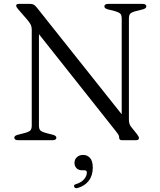

<svg xmlns="http://www.w3.org/2000/svg" viewBox="-20 -720 822 986"><path d="M269.5 -13Q269.5 0 249.5 0H74Q53.5 0 53.5 -13Q53.5 -23 70 -27.5L105 -36.5Q128.5 -42.5 135.8 -50.2Q143 -58 143 -75.5V-568Q143 -581.5 138.5 -591.8Q134 -602 118 -621L72 -674Q63 -685 63 -690.5Q63 -700 76.5 -700H135Q145.5 -700 152.8 -696.2Q160 -692.5 168.5 -682L605 -133V-624.5Q605 -642 598 -649.5Q591 -657 567.5 -663.5L532 -672.5Q516 -677.5 516 -687Q516 -700 536 -700H711.5Q731.5 -700 731.5 -687Q731.5 -677.5 715.5 -672.5L680 -663.5Q656.5 -657.5 649.2 -650Q642 -642.5 642 -624.5V-104.5Q642 -82.5 653.5 -68.5L684 -30.5Q693.5 -18 693.5 -11Q693.5 0 677.5 0H607Q592 0 592 -12.5Q592 -20 589.2 -25.8Q586.5 -31.5 574 -47.5L180 -544.5V-75.5Q180 -58 187 -50.5Q194 -43 218 -36.5L253 -27.5Q269.5 -22.5 269.5 -13ZM403 154.5Q383 154.5 372.8 143.5Q362.5 132.5 362.5 116.5Q362.5 98.5 375.2 87Q388 75.5 407 75.5Q428 75.5 442.2 91Q456.5 106.5 456.5 140.5Q456.5 181 436 208Q415.5 235 378.5 245.5Q364.5 249 361 239Q357 229 370.5 225.5Q398 217 412 200.2Q426 183.5 426 166Q426 154.5 414 154.5Z"/></svg>

Font: Fraunces 9pt Light
Style: Regular
Weight: 300
Version: Version 1.000;[0bf87f6ff]